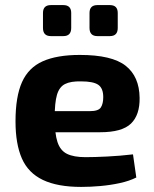

<svg xmlns="http://www.w3.org/2000/svg" viewBox="-20 -723 605 755"><path d="M294 -507Q420 -507 474 -464.5Q528 -422 529 -338Q530 -271 495 -237Q460 -203 374 -203H97V-286H334Q367 -286 376.5 -300.5Q386 -315 386 -341Q386 -376 366.5 -389.5Q347 -403 299 -403Q258 -404 235.5 -392.5Q213 -381 204 -350Q195 -319 195 -260Q195 -198 206 -164.5Q217 -131 243.5 -118Q270 -105 316 -105Q351 -105 401.5 -107.5Q452 -110 503 -116L516 -25Q488 -11 451 -3Q414 5 375 8.5Q336 12 299 12Q206 12 148.5 -15.5Q91 -43 66 -100Q41 -157 41 -246Q41 -343 66.5 -400Q92 -457 148 -482Q204 -507 294 -507ZM412 -703Q443 -703 443 -672V-613Q443 -581 412 -581H363Q332 -581 332 -613V-672Q332 -703 363 -703ZM229 -703Q260 -703 260 -672V-613Q260 -581 229 -581H180Q149 -581 149 -613V-672Q149 -703 180 -703Z"/></svg>

Font: Exo 2
Style: Bold
Weight: 700
Designer: Natanael Gama
Foundry: Natanael Gama
Version: Version 2.010